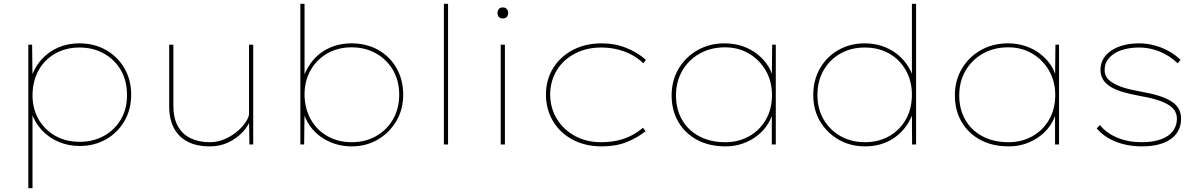

<svg xmlns="http://www.w3.org/2000/svg" viewBox="-20 -760 6318 1010"><path d="M129 230V-525H149L151 -346L141 -343Q160 -404 197.5 -446Q235 -488 286 -510Q337 -532 397 -532Q476 -532 537.5 -497Q599 -462 634.5 -401Q670 -340 670 -262Q670 -184 634.5 -123Q599 -62 537.5 -27Q476 8 399 8Q340 8 288 -14Q236 -36 198.5 -77Q161 -118 143 -175L151 -173V230ZM399 -14Q471 -14 527.5 -45.5Q584 -77 616.5 -133Q649 -189 648 -262Q648 -335 616 -390.5Q584 -446 527.5 -478Q471 -510 398 -510Q327 -510 271 -478.5Q215 -447 183.5 -391Q152 -335 151 -260Q151 -189 182.5 -133.5Q214 -78 270 -46Q326 -14 399 -14Z M1084 10Q1015 10 967.5 -14.5Q920 -39 895 -86Q870 -133 870 -201V-525H892V-204Q892 -140 915 -97.5Q938 -55 981.5 -33.5Q1025 -12 1083 -12Q1126 -12 1164 -29Q1202 -46 1230 -70.5Q1258 -95 1274 -120Q1290 -145 1290 -162V-525H1312V0H1292L1290 -137L1301 -140Q1290 -102 1258.5 -67.5Q1227 -33 1182.5 -11.5Q1138 10 1084 10Z M1830 10Q1785 10 1744.5 -2.5Q1704 -15 1669.5 -39Q1635 -63 1610.5 -97.5Q1586 -132 1574 -176L1582 -173L1580 0H1560V-740H1582V-346L1572 -344Q1588 -389 1612 -424Q1636 -459 1669.5 -483Q1703 -507 1743 -519.5Q1783 -532 1828 -532Q1908 -532 1969.5 -497.5Q2031 -463 2066 -401.5Q2101 -340 2101 -262Q2101 -184 2064.5 -122.5Q2028 -61 1967 -25.5Q1906 10 1830 10ZM1830 -12Q1902 -12 1958.5 -44Q2015 -76 2047.5 -132.5Q2080 -189 2080 -262Q2080 -334 2048 -390Q2016 -446 1959 -478.5Q1902 -511 1829 -511Q1757 -511 1701 -478.5Q1645 -446 1613.5 -390Q1582 -334 1582 -262Q1583 -189 1614.5 -132.5Q1646 -76 1702 -44Q1758 -12 1830 -12Z M2315 0V-740H2337V0Z M2614 0V-525H2636V0ZM2625 -663Q2611 -663 2604 -671Q2597 -679 2597 -692Q2597 -704 2604 -712.5Q2611 -721 2625 -721Q2638 -721 2645.5 -713Q2653 -705 2653 -692Q2653 -679 2646 -671Q2639 -663 2625 -663Z M3146 10Q3059 10 2993 -25Q2927 -60 2889.5 -122Q2852 -184 2852 -263Q2852 -341 2890 -402Q2928 -463 2994 -497.5Q3060 -532 3146 -532Q3215 -532 3274.5 -508Q3334 -484 3378 -445L3364 -427Q3340 -451 3307 -469.5Q3274 -488 3232.5 -499Q3191 -510 3142 -510Q3065 -510 3004 -478Q2943 -446 2909 -390.5Q2875 -335 2874 -263Q2875 -189 2910.5 -132.5Q2946 -76 3006 -44Q3066 -12 3142 -12Q3193 -12 3233.5 -22Q3274 -32 3306 -49.5Q3338 -67 3362 -88L3376 -70Q3333 -35 3276.5 -12.5Q3220 10 3146 10Z M3797 10Q3711 10 3647.5 -24Q3584 -58 3548.5 -118.5Q3513 -179 3513 -258Q3513 -337 3550 -399Q3587 -461 3650 -496.5Q3713 -532 3792 -532Q3843 -532 3887.5 -516.5Q3932 -501 3966 -473.5Q4000 -446 4021.5 -411.5Q4043 -377 4047 -338L4040 -340L4042 -525H4061V0H4040V-180L4051 -189Q4043 -147 4021 -110.5Q3999 -74 3964.5 -47Q3930 -20 3887.5 -5Q3845 10 3797 10ZM3796 -12Q3865 -12 3921 -43.5Q3977 -75 4009 -131Q4041 -187 4041 -260Q4041 -331 4009 -387.5Q3977 -444 3921 -477.5Q3865 -511 3794 -511Q3718 -511 3659.5 -477.5Q3601 -444 3568.5 -387Q3536 -330 3536 -258Q3536 -186 3567.5 -130.5Q3599 -75 3657.5 -43.5Q3716 -12 3796 -12Z M4531 10Q4453 10 4391.5 -25.5Q4330 -61 4294 -121.5Q4258 -182 4258 -260Q4258 -339 4293.5 -400.5Q4329 -462 4390.5 -497Q4452 -532 4529 -532Q4574 -532 4614.5 -519.5Q4655 -507 4689 -483Q4723 -459 4748 -424.5Q4773 -390 4786 -347L4777 -349V-740H4799V0H4778L4777 -176L4787 -179Q4773 -134 4748.5 -99Q4724 -64 4690.5 -39.5Q4657 -15 4617 -2.5Q4577 10 4531 10ZM4531 -12Q4601 -12 4657 -43.5Q4713 -75 4745 -131.5Q4777 -188 4777 -262Q4777 -333 4745.5 -389.5Q4714 -446 4658 -478Q4602 -510 4529 -510Q4457 -510 4400.5 -478Q4344 -446 4312 -389.5Q4280 -333 4280 -260Q4280 -188 4312.5 -132Q4345 -76 4401.5 -44Q4458 -12 4531 -12Z M5287 10Q5201 10 5137.5 -24Q5074 -58 5038.5 -118.5Q5003 -179 5003 -258Q5003 -337 5040 -399Q5077 -461 5140 -496.5Q5203 -532 5282 -532Q5333 -532 5377.5 -516.5Q5422 -501 5456 -473.5Q5490 -446 5511.5 -411.5Q5533 -377 5537 -338L5530 -340L5532 -525H5551V0H5530V-180L5541 -189Q5533 -147 5511 -110.5Q5489 -74 5454.5 -47Q5420 -20 5377.5 -5Q5335 10 5287 10ZM5286 -12Q5355 -12 5411 -43.5Q5467 -75 5499 -131Q5531 -187 5531 -260Q5531 -331 5499 -387.5Q5467 -444 5411 -477.5Q5355 -511 5284 -511Q5208 -511 5149.5 -477.5Q5091 -444 5058.5 -387Q5026 -330 5026 -258Q5026 -186 5057.5 -130.5Q5089 -75 5147.5 -43.5Q5206 -12 5286 -12Z M5988 10Q5910 10 5847.5 -15.5Q5785 -41 5749 -85L5766 -102Q5800 -60 5857 -36Q5914 -12 5986 -12Q6033 -12 6068 -21.5Q6103 -31 6125.5 -47Q6148 -63 6159.5 -86Q6171 -109 6171 -135Q6171 -183 6124 -210Q6101 -224 6063.5 -235.5Q6026 -247 5973 -256Q5918 -266 5877.5 -279Q5837 -292 5814 -309Q5791 -325 5780 -346Q5769 -367 5769 -393Q5769 -424 5783.5 -449.5Q5798 -475 5825 -493.5Q5852 -512 5889.5 -522Q5927 -532 5973 -532Q6012 -532 6052 -521.5Q6092 -511 6127.5 -491.5Q6163 -472 6190 -445L6175 -427Q6149 -452 6116.5 -471Q6084 -490 6047 -500Q6010 -510 5973 -510Q5932 -510 5898 -501.5Q5864 -493 5840.5 -477.5Q5817 -462 5804 -441Q5791 -420 5791 -394Q5790 -373 5799.5 -356.5Q5809 -340 5828 -328Q5851 -312 5888 -300Q5925 -288 5977 -279Q6035 -269 6076 -256Q6117 -243 6143 -226Q6168 -210 6180.5 -187.5Q6193 -165 6193 -135Q6193 -91 6169 -58Q6145 -25 6099 -7.5Q6053 10 5988 10Z"/></svg>

Font: Lexend Exa Thin
Style: Regular
Weight: 250
Designer: Bonnie Shaver-Troup, Thomas Jockin
Foundry: Lexend
Version: Version 1.007